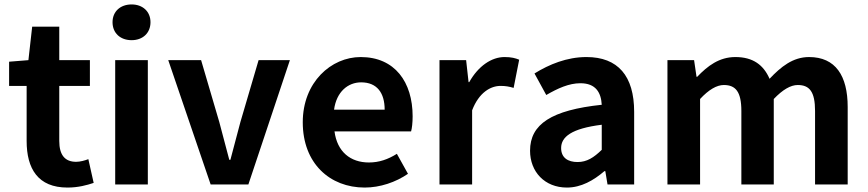

<svg xmlns="http://www.w3.org/2000/svg" viewBox="-20 -831 3912 865"><path d="M284 14C333 14 372 3 402 -7L378 -114C363 -108 341 -102 323 -102C273 -102 247 -132 247 -196V-444H385V-560H247V-711H125L108 -560L21 -553V-444H100V-196C100 -71 151 14 284 14Z M573 -650C623 -650 658 -682 658 -731C658 -779 623 -811 573 -811C522 -811 487 -779 487 -731C487 -682 522 -650 573 -650ZM499 0H646V-560H499Z M929 0H1099L1286 -560H1145L1063 -281C1048 -226 1033 -168 1018 -111H1013C998 -168 983 -226 968 -281L886 -560H738Z M1623 14C1692 14 1763 -10 1818 -48L1768 -138C1728 -113 1688 -99 1642 -99C1559 -99 1499 -147 1487 -239H1832C1836 -252 1839 -279 1839 -307C1839 -461 1759 -574 1605 -574C1472 -574 1344 -461 1344 -280C1344 -95 1466 14 1623 14ZM1485 -337C1496 -418 1548 -460 1607 -460C1679 -460 1713 -412 1713 -337Z M1960 0H2107V-334C2138 -415 2191 -444 2235 -444C2258 -444 2274 -441 2294 -435L2319 -562C2302 -569 2284 -574 2253 -574C2195 -574 2135 -534 2094 -461H2091L2080 -560H1960Z M2534 14C2598 14 2654 -18 2703 -60H2707L2717 0H2837V-327C2837 -489 2764 -574 2622 -574C2534 -574 2454 -541 2388 -500L2441 -403C2493 -433 2543 -456 2595 -456C2664 -456 2688 -414 2691 -359C2465 -335 2368 -272 2368 -152C2368 -57 2434 14 2534 14ZM2582 -101C2539 -101 2508 -120 2508 -164C2508 -214 2554 -252 2691 -269V-156C2655 -121 2624 -101 2582 -101Z M2987 0H3134V-385C3173 -427 3209 -448 3241 -448C3294 -448 3320 -418 3320 -331V0H3466V-385C3506 -427 3542 -448 3574 -448C3627 -448 3652 -418 3652 -331V0H3799V-349C3799 -490 3744 -574 3625 -574C3552 -574 3498 -530 3447 -476C3420 -538 3373 -574 3293 -574C3220 -574 3168 -534 3121 -485H3118L3107 -560H2987Z"/></svg>

Font: DAIFUKU Sans JP
Style: Bold
Weight: 700
Designer: Original font ‘Source Han Sans JP’ : Ryoko NISHIZUKA  (kana, bopomofo & ideographs); Paul D. Hunt (Latin, Greek & Cyrill
Foundry: Daifuku
Version: Version 1.001